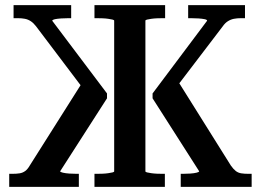

<svg xmlns="http://www.w3.org/2000/svg" viewBox="-20 -730 1019 750"><path d="M686 0V-51H694Q708 -51 723 -52Q738 -53 748 -55.5Q758 -58 758 -61L576 -346V-365L789 -649Q789 -653 779.5 -655Q770 -657 755.5 -658Q741 -659 725 -659H715V-710H937V-659H922Q906 -659 893.5 -656.5Q881 -654 870 -647Q859 -640 850 -627L651 -366L669 -423L882 -83Q892 -69 901 -62Q910 -55 922 -53Q934 -51 951 -51H963V0ZM288 0H16V-51H27Q45 -51 57 -53Q69 -55 78.5 -62Q88 -69 96 -83L311 -423L319 -365L121 -627Q111 -640 100.5 -647Q90 -654 77.5 -656.5Q65 -659 49 -659H33V-710H258V-659H248Q234 -659 219 -658Q204 -657 194.5 -655Q185 -653 184 -649L398 -365V-346L215 -61Q215 -58 225.5 -55.5Q236 -53 251 -52Q266 -51 280 -51H288ZM349 0V-51H358Q369 -51 381 -51.5Q393 -52 403 -53.5Q413 -55 419.5 -56.5Q426 -58 426 -61V-649Q426 -652 419.5 -653.5Q413 -655 403 -656.5Q393 -658 380.5 -658.5Q368 -659 357 -659H349V-710H625V-659H617Q606 -659 593.5 -658.5Q581 -658 571 -656.5Q561 -655 554.5 -653.5Q548 -652 548 -649V-61Q548 -58 554.5 -56.5Q561 -55 571 -53.5Q581 -52 593 -51.5Q605 -51 616 -51H624V0Z"/></svg>

Font: Roboto Serif 28pt Condensed Medium
Style: Regular
Weight: 500
Width: 3
Designer: Greg Gazdowicz
Foundry: Commercial Type
Version: Version 1.008